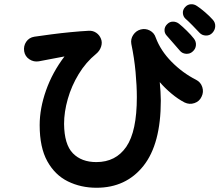

<svg xmlns="http://www.w3.org/2000/svg" viewBox="-20 -861 1040 905"><path d="M435 24Q361 24 300 -6Q239 -36 203 -101Q167 -166 167 -271Q167 -350 197 -435Q227 -520 284 -595Q255 -590 223.5 -583.5Q192 -577 163 -572Q139 -568 118.5 -581.5Q98 -595 94 -619Q90 -644 103.5 -664Q117 -684 142 -688Q176 -693 221.5 -699Q267 -705 314 -709.5Q361 -714 399 -716Q418 -717 433.5 -706.5Q449 -696 456 -678Q463 -661 456.5 -641Q450 -621 433 -607Q385 -568 351 -512Q317 -456 299.5 -394.5Q282 -333 282 -277Q283 -180 323.5 -138.5Q364 -97 434 -97Q526 -97 575.5 -169.5Q625 -242 625 -403Q625 -456 619 -521.5Q613 -587 599 -654Q595 -677 608 -696.5Q621 -716 643 -722Q666 -728 686.5 -717Q707 -706 714 -684Q737 -622 789 -569.5Q841 -517 904 -485Q926 -474 933.5 -450.5Q941 -427 930 -405Q920 -383 896.5 -375Q873 -367 850 -378Q819 -394 788 -420Q757 -446 733 -474Q735 -452 736.5 -429.5Q738 -407 738 -387Q738 -182 656 -79Q574 24 435 24ZM981 -706Q969 -693 950.5 -693.5Q932 -694 920 -707Q907 -721 888 -740.5Q869 -760 853 -774Q843 -784 842 -799.5Q841 -815 853 -828Q864 -840 879.5 -841Q895 -842 908 -833Q925 -822 946.5 -803.5Q968 -785 983 -768Q995 -755 994.5 -737.5Q994 -720 981 -706ZM888 -618Q875 -606 856.5 -607.5Q838 -609 827 -623Q815 -637 797 -657.5Q779 -678 765 -694Q755 -705 755.5 -720.5Q756 -736 769 -748Q780 -759 795.5 -759Q811 -759 824 -749Q839 -737 860 -716.5Q881 -696 894 -679Q905 -665 903.5 -647.5Q902 -630 888 -618Z"/></svg>

Font: Zen Maru Gothic
Style: Bold
Weight: 700
Designer: Yoshimichi Ohira
Foundry: Positype
Version: Version 1.001